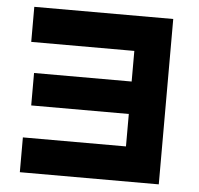

<svg xmlns="http://www.w3.org/2000/svg" viewBox="-48 -629 759 731"><g transform="rotate(5 331.5 -264.0)"><path d="M54 52H585V-580H54V-446H448V-329H75V-205H448V-81H54Z"/></g></svg>

Font: コーポレート・ロゴ ver3 Bold
Style: Regular
Weight: 700
Designer: [KANA_main] LOGOTYPE.JP [Source Han Sans] Ryoko NISHIZUKA 西塚涼子 (kana, bopomofo & ideographs); Paul D. Hunt (Latin, Greek
Version: Version 12.001;FEAKit 1.0